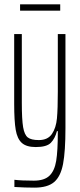

<svg xmlns="http://www.w3.org/2000/svg" viewBox="-20 -666 368 880"><path d="M46 191V158Q78 162 135 162Q183 162 206.5 139.5Q230 117 237.5 71.5Q245 26 245 -60V-65H241Q232 -31 213 -11.5Q194 8 144 8Q101 8 80 -11Q59 -30 52 -71Q45 -112 45 -190V-510H80V-195Q80 -118 86 -83Q92 -48 107.5 -36Q123 -24 158 -24Q199 -24 218 -52Q237 -80 241 -123.5Q245 -167 245 -246V-510H280V-79Q280 28 269 85.5Q258 143 228 168.5Q198 194 138 194Q95 194 46 191ZM72 -617V-646H256V-617Z"/></svg>

Font: Saira Ultra Condensed Thin
Style: Regular
Weight: 100
Width: 1
Designer: Hector Gatti with collaboration of the Omnibus-Type team
Foundry: Omnibus-Type
Version: Version 1.001; ttfautohint (v1.8)